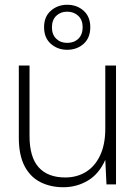

<svg xmlns="http://www.w3.org/2000/svg" viewBox="-20 -774 577 806"><path d="M246 12Q192 12 149.5 -9.5Q107 -31 83 -77Q59 -123 59 -196V-499H104V-203Q104 -114 142.5 -71.5Q181 -29 254 -29Q303 -29 341 -52.5Q379 -76 400.5 -122Q422 -168 422 -234V-499H467V0H427L422 -103Q396 -44 349 -16Q302 12 246 12ZM262 -565Q222 -565 193.5 -590Q165 -615 165 -660Q165 -704 193.5 -729Q222 -754 262 -754Q303 -754 331 -729Q359 -704 359 -660Q359 -615 331 -590Q303 -565 262 -565ZM262 -594Q291 -594 309 -611.5Q327 -629 327 -660Q327 -690 308.5 -707.5Q290 -725 262 -725Q234 -725 216 -707.5Q198 -690 198 -659Q198 -629 216 -611.5Q234 -594 262 -594Z"/></svg>

Font: DM Sans 20pt ExtraLight
Style: Regular
Weight: 250
Version: Version 4.004;gftools[0.9.30]